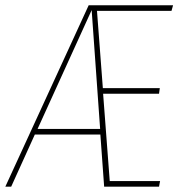

<svg xmlns="http://www.w3.org/2000/svg" viewBox="-41 -701 688 721"><path d="M603 -660.2H323.2L345.2 -370.1H559.1L556.2 -349.1H346.2L371.1 -21H560.1L556.2 0H350.1L335.9 -195.8H89.8L1 0H-21L292 -681.2H608.9ZM335 -216.8 303.2 -663.1 100.1 -216.8Z"/></svg>

Font: Fira Sans Compressed Thin
Style: Italic
Weight: 100
Width: 3
Italic angle: -8°
Designer: Carrois Corporate & Edenspiekermann AG
Foundry: Carrois Corporate GbR & Edenspiekermann AG
Version: Version 4.203;PS 004.203;hotconv 1.0.88;makeotf.lib2.5.64775